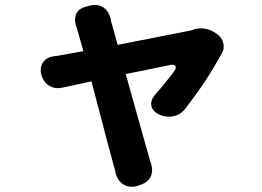

<svg xmlns="http://www.w3.org/2000/svg" viewBox="-20 -648 1040 762"><path d="M841 -513Q860 -500 866 -478Q872 -456 860 -435Q835 -391 814 -357Q793 -323 769.5 -290Q746 -257 715 -216Q696 -192 667 -186.5Q638 -181 610 -194Q584 -208 580.5 -229.5Q577 -251 597 -274Q608 -286 623.5 -304.5Q639 -323 652 -340Q665 -357 671 -365Q681 -379 676 -386Q671 -393 655 -390L479 -354Q498 -286 517 -218.5Q536 -151 551 -97Q566 -43 574 -16Q577 -7 578 -3Q579 1 580 3Q589 34 576 56.5Q563 79 532 87L522 91Q490 98 468 83Q446 68 438 37Q437 33 438 34Q439 35 438 32Q437 29 433 15Q425 -13 410.5 -67.5Q396 -122 378.5 -190Q361 -258 343 -325L227 -300Q198 -294 175 -308Q152 -322 144 -352Q137 -381 151 -401Q165 -421 195 -425Q199 -426 198.5 -425.5Q198 -425 201.5 -425.5Q205 -426 222 -429L311 -445L286 -533Q285 -539 283.5 -541Q282 -543 282 -544Q273 -573 283 -594Q293 -615 323 -622L338 -626Q368 -633 390 -618.5Q412 -604 419 -574Q419 -573 419.5 -572Q420 -571 421 -563L447 -470L742 -528L749 -531Q770 -538 793.5 -534Q817 -530 835 -517Z"/></svg>

Font: Chiron GoRound TC EB
Style: Regular
Weight: 700
Designer: Ryoko NISHIZUKA 西塚涼子 (kana, bopomofo & ideographs); Paul D. Hunt (Latin, Greek & Cyrillic); Sandoll Communications 산돌커뮤니
Foundry: Adobe
Version: Version 1.000;hotconv 1.1.1;makeotfexe 2.6.0